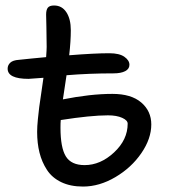

<svg xmlns="http://www.w3.org/2000/svg" viewBox="-20 -729 619 699"><path d="M282.2 -49.8Q236.3 -49.8 202.9 -65.9Q169.4 -82 150.9 -110.6Q132.3 -139.2 123.8 -173.3Q115.2 -207.5 115.2 -249Q115.2 -267.6 117.9 -295.2Q120.6 -322.8 122.8 -339.1Q125 -355.5 131.1 -396.5Q137.2 -437.5 138.2 -445.8Q90.3 -441.9 84 -441.9Q7.8 -441.9 7.8 -479Q7.8 -491.7 17.3 -500.7Q26.9 -509.8 48.8 -511.2Q63 -512.7 96.2 -516.1Q129.4 -519.5 147.9 -521Q149.9 -547.4 149.9 -558.1Q149.9 -590.8 148.9 -631.1Q147.9 -671.4 147.9 -675.8Q147.9 -693.4 154.3 -701.2Q160.6 -709 176.8 -709Q205.6 -709 221.7 -684.3Q237.8 -659.7 237.8 -619.1Q237.8 -579.1 231.9 -527.8Q325.2 -535.2 377.9 -535.2Q414.6 -535.2 432.9 -522.2Q451.2 -509.3 451.2 -493.2Q451.2 -478 435.8 -470Q420.4 -461.9 393.1 -461.9Q304.2 -461.9 222.2 -455.1Q216.3 -418.9 209 -367.2Q309.1 -387.2 389.2 -387.2Q457.5 -387.2 494.1 -356Q530.8 -324.7 530.8 -275.9Q530.8 -224.1 494.6 -171.4Q458.5 -118.7 400.1 -84.2Q341.8 -49.8 282.2 -49.8ZM200.2 -264.2Q200.2 -191.4 219.7 -159.7Q239.3 -127.9 288.1 -127.9Q345.7 -127.9 395.3 -174.1Q444.8 -220.2 444.8 -278.8Q444.8 -291 424.8 -300Q404.8 -309.1 373 -309.1Q311 -309.1 201.2 -292Q200.2 -282.2 200.2 -264.2Z"/></svg>

Font: Shantell Sans Irregular Bouncy
Style: Regular
Weight: 400
Designer: Stephen Nixon, Anya Danilova, Shantell Martin
Foundry: Arrow Type
Version: Version 1.006;[9816181b4]